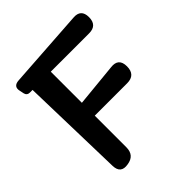

<svg xmlns="http://www.w3.org/2000/svg" viewBox="-214 -923 1065 1065"><g transform="rotate(-45 318.0 -391.0)"><path d="M93 -663H72Q50 -663 45 -684L40 -708Q29 -752 76 -755L537 -786Q600 -791 600 -727Q600 -663 537 -663H236V-419L490 -444Q556 -452 556 -385Q556 -318 490 -318H236V-70Q236 -7 174 2Q111 13 109 -51Z"/></g></svg>

Font: MaokenZhuyuanTi
Style: Regular
Weight: 400
Designer: Fontworks Inc & LongZhuTi team: ZERO子、时光羊、荆南、频凡、刘鹏、Little White Dog、帆影Magmeta、奈白不弍、白日月球、ChaoTawei、雨三（排名不分先后）
Version: Version 1.000; 20230222